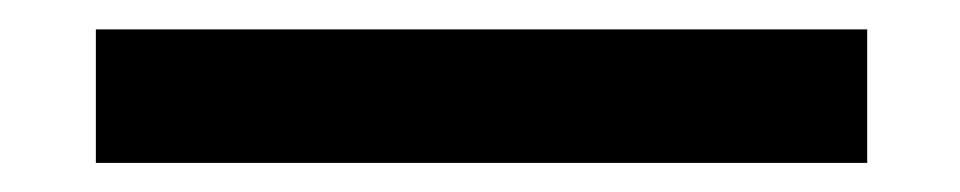

<svg xmlns="http://www.w3.org/2000/svg" viewBox="-20 53 660 132"><path d="M45.9 73.2H576.2V165H45.9Z"/></svg>

Font: GenEi M Gothic v2 Medium
Style: Regular
Weight: 500
Version: Version 2.0